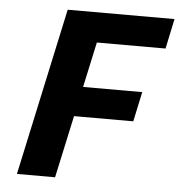

<svg xmlns="http://www.w3.org/2000/svg" viewBox="-49 -705 705 752"><g transform="rotate(5 303.5 -329.0)"><path d="M45 0 187 -658H607L582 -540H312L195 0ZM144 -245 170 -362H506L481 -245Z"/></g></svg>

Font: Ysabeau ExtraBold
Style: Italic
Weight: 800
Italic angle: -12°
Designer: Christian Thalmann (Catharsis Fonts)
Version: Version 2.002